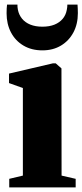

<svg xmlns="http://www.w3.org/2000/svg" viewBox="-20 -811 357 831"><path d="M20 0V-37L79 -51V-430L19 -451.5V-492.5L209.5 -537H221L246 -515L246.5 -51L307.5 -37V0ZM163.5 -593Q116.5 -593 81.5 -613.8Q46.5 -634.5 27.5 -670.8Q8.5 -707 8.5 -753.5Q8.5 -764.5 9 -774Q9.5 -783.5 10.5 -791H55.5Q55.5 -786.5 55.8 -780.5Q56 -774.5 57.5 -768.5Q62 -746.5 75.5 -730Q89 -713.5 111.2 -704.5Q133.5 -695.5 163.5 -695.5Q194 -695.5 216 -704.5Q238 -713.5 251.5 -729.8Q265 -746 269 -768Q270.5 -774.5 271 -780.5Q271.5 -786.5 271.5 -791H315.5Q316 -783.5 316.5 -774.2Q317 -765 317 -754Q317 -707 297.8 -670.8Q278.5 -634.5 244 -613.8Q209.5 -593 163.5 -593Z"/></svg>

Font: Merriweather 96pt Black
Style: Regular
Weight: 900
Version: Version 2.100